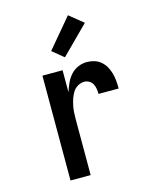

<svg xmlns="http://www.w3.org/2000/svg" viewBox="-115 -844 731 920"><g transform="rotate(-15 250.0 -384.0)"><path d="M119 0V-520H219V-411Q226 -433 235.5 -454Q245 -475 260 -492Q275 -509 296.5 -518.5Q318 -528 341 -528Q360 -528 378 -522.5Q396 -517 410.5 -504.5Q425 -492 434 -475.5Q443 -459 448 -440.5Q453 -422 454.5 -403.5Q456 -385 456 -366H356Q356 -379 354 -391.5Q352 -404 346 -415.5Q340 -427 328.5 -433.5Q317 -440 305 -440Q288 -440 272.5 -431Q257 -422 248 -407.5Q239 -393 233.5 -377Q228 -361 224.5 -344Q221 -327 220 -310Q219 -293 219 -276V0ZM246 -577 190 -623 312 -768 381 -712Z"/></g></svg>

Font: Iosevka Semibold
Style: Regular
Weight: 600
Monospace: yes
Designer: Belleve Invis
Foundry: Belleve Invis
Version: Version 33.2.3; ttfautohint (v1.8.4)